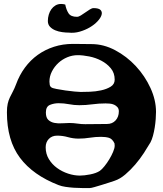

<svg xmlns="http://www.w3.org/2000/svg" viewBox="-20 -937 825 971"><path d="M349 -715 443 -714Q504 -714 562.5 -683Q621 -652 667 -602.5Q713 -553 741 -492Q769 -431 769 -371Q769 -356 767.5 -335Q766 -314 762.5 -292Q759 -270 753.5 -250Q748 -230 741 -217Q727 -193 707.5 -163Q688 -133 664 -105Q640 -77 613.5 -54.5Q587 -32 560 -23Q551 -20 533 -14Q515 -8 495 -2Q475 4 458 9Q441 14 434 14Q417 14 396 14Q375 14 353.5 12.5Q332 11 311.5 8Q291 5 276 -1Q147 -51 81 -139Q15 -227 15 -369Q15 -395 19 -412.5Q23 -430 30 -444.5Q37 -459 45 -474Q53 -489 61 -510Q78 -557 106 -595Q134 -633 171 -659.5Q208 -686 253 -700.5Q298 -715 349 -715ZM230 -524Q230 -517 231.5 -508.5Q233 -500 240 -495Q245 -491 266 -487Q287 -483 311 -479.5Q335 -476 357.5 -474Q380 -472 388 -472Q405 -472 434 -473Q463 -474 491 -480Q519 -486 539.5 -498.5Q560 -511 560 -534Q560 -568 540.5 -591.5Q521 -615 492.5 -630Q464 -645 431.5 -651.5Q399 -658 373 -658Q346 -658 320.5 -647.5Q295 -637 275 -618.5Q255 -600 242.5 -575.5Q230 -551 230 -524ZM212 -368Q212 -342 224.5 -330.5Q237 -319 255 -315.5Q273 -312 293.5 -313.5Q314 -315 331 -315Q351 -315 371 -312Q391 -309 411 -309L521 -310Q548 -310 564.5 -328Q581 -346 581 -374Q581 -387 574 -395Q567 -403 557 -407.5Q547 -412 535.5 -413Q524 -414 514 -414Q480 -414 447 -409.5Q414 -405 381 -405Q355 -405 329 -410Q303 -415 277 -415Q253 -415 232.5 -406.5Q212 -398 212 -368ZM211 -192Q211 -159 227 -132.5Q243 -106 268.5 -87.5Q294 -69 324.5 -59Q355 -49 384 -49Q406 -49 436.5 -55Q467 -61 485 -73Q495 -80 508 -96Q521 -112 532.5 -131Q544 -150 552 -169Q560 -188 560 -200L559 -212Q548 -235 531 -240Q514 -245 491 -245Q462 -245 434 -240.5Q406 -236 377 -236Q350 -236 323.5 -243.5Q297 -251 269 -251Q243 -251 227 -234.5Q211 -218 211 -192ZM328 -772Q313 -772 294.5 -774.5Q276 -777 260 -783.5Q244 -790 233 -801.5Q222 -813 222 -831Q222 -847 226.5 -862.5Q231 -878 239.5 -890Q248 -902 260.5 -909.5Q273 -917 289 -917Q299 -917 310 -914Q315 -888 326.5 -870Q338 -852 369 -852Q378 -852 389 -859Q400 -866 411.5 -874Q423 -882 434 -889Q445 -896 453 -896Q480 -896 489 -886Q498 -876 493.5 -861Q489 -846 473 -829Q457 -812 434 -798.5Q411 -785 383.5 -777Q356 -769 328 -772Z"/></svg>

Font: CAT Altenglisch
Style: Regular
Weight: 400
Designer: Peter Wiegel
Foundry: Peter Wiegel, CAT Fonts
Version: Version 1.000